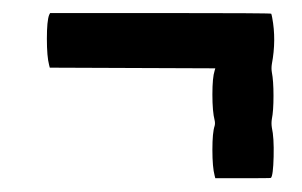

<svg xmlns="http://www.w3.org/2000/svg" viewBox="-20 -403 456 290"><path d="M54.2 -380.4 55.7 -383.3H222.2Q388.7 -383.3 389.6 -382.3Q390.1 -381.8 391.1 -376.5Q397.5 -342.8 390.6 -306.2Q389.6 -299.8 390.6 -293.9Q393.1 -281.2 393.1 -258.3Q393.1 -235.4 390.6 -223.1Q389.6 -216.8 390.6 -210.4Q394 -195.3 393.3 -166.5Q392.6 -137.7 389.2 -134.3Q388.7 -133.8 346.7 -133.8H305.2L304.2 -137.7Q300.8 -150.4 300.8 -176.8Q300.8 -203.1 304.2 -212.9Q305.2 -216.8 304.2 -221.2Q300.8 -234.4 300.8 -260.3Q300.8 -286.1 304.2 -296.4L305.2 -299.8L180.2 -300.3L55.2 -300.8L54.2 -304.7Q50.8 -317.4 50.8 -344.5Q50.8 -371.6 54.2 -380.4Z"/></svg>

Font: VT323
Style: Regular
Weight: 400
Monospace: yes
Version: Version 001.002